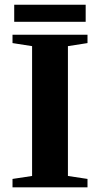

<svg xmlns="http://www.w3.org/2000/svg" viewBox="-20 -804 429 824"><path d="M271.5 -48.8 355.5 -36.1V0H33.7V-36.1L117.7 -48.8V-606L33.7 -619.1V-654.8H355.5V-619.1L271.5 -606ZM41 -710.4V-783.7H347.7V-710.4Z"/></svg>

Font: Tinos
Style: Bold
Weight: 700
Designer: Steve Matteson
Foundry: Monotype Imaging Inc.
Version: Version 1.23